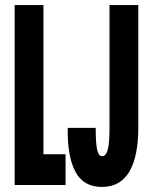

<svg xmlns="http://www.w3.org/2000/svg" viewBox="-20 -740 602 768"><path d="M388.2 7.8Q312.5 7.8 280.5 -55.2Q248.5 -118.2 251 -228.5H362.8Q362.8 -164.1 368.9 -139.6Q375 -115.2 388.7 -115.2Q403.3 -115.2 410.6 -139.9Q418 -164.6 418 -227.5V-719.7H533.2V-229.5Q533.2 -113.8 497.1 -53Q460.9 7.8 388.2 7.8ZM38.6 0V-719.7H153.8V-123H242.2V0Z"/></svg>

Font: Reddit Mono ExtraBold
Style: Regular
Weight: 800
Monospace: yes
Designer: Stephen Hutchings
Foundry: Reddit
Version: Version 1.014